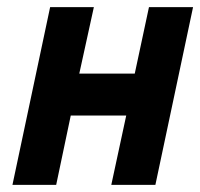

<svg xmlns="http://www.w3.org/2000/svg" viewBox="-20 -520 563 540"><path d="M335 -195H179L138 0H15L121 -500H244L203 -313H359L399 -500H523L417 0H293Z"/></svg>

Font: PT Sans
Style: Bold Italic
Weight: 700
Italic angle: -12°
Designer: A.Korolkova, O.Umpeleva, V.Yefimov
Foundry: ParaType Ltd
Version: Version 2.003W OFL